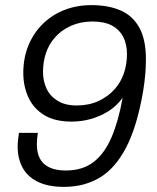

<svg xmlns="http://www.w3.org/2000/svg" viewBox="-20 -718 612 750"><path d="M230 12Q168 12 127.5 -8Q87 -28 68 -63.5Q49 -99 49 -145Q49 -158 50.5 -172Q52 -186 54 -199H128Q126 -187 125 -176Q124 -165 124 -155Q124 -102 153 -77Q182 -52 237 -52Q303 -52 346 -85.5Q389 -119 416 -182.5Q443 -246 459 -336Q435 -303 402.5 -283Q370 -263 334 -253Q298 -243 260 -243Q194 -243 152.5 -268.5Q111 -294 91 -337.5Q71 -381 71 -433Q71 -492 91 -540.5Q111 -589 147 -624.5Q183 -660 231.5 -679Q280 -698 337 -698Q403 -698 450.5 -677.5Q498 -657 524 -610.5Q550 -564 550 -486Q550 -459 547.5 -428.5Q545 -398 539 -361Q515 -222 472 -140.5Q429 -59 368.5 -23.5Q308 12 230 12ZM280 -306Q327 -306 365 -323.5Q403 -341 429 -371Q452 -397 464 -432Q476 -467 476 -507Q476 -545 461.5 -573.5Q447 -602 417.5 -618Q388 -634 341 -634Q295 -634 257 -617Q219 -600 194 -571Q171 -545 159.5 -510.5Q148 -476 148 -437Q148 -402 161.5 -372.5Q175 -343 204.5 -324.5Q234 -306 280 -306Z"/></svg>

Font: Archivo SemiBold Light
Style: Italic
Weight: 300
Italic angle: -10°
Version: Version 2.001